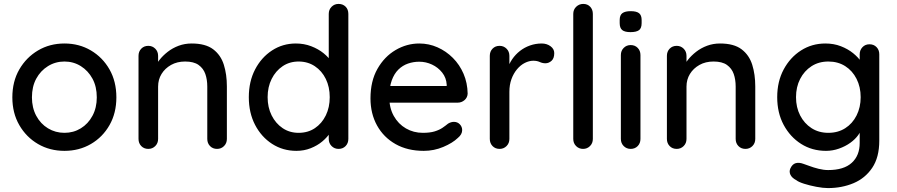

<svg xmlns="http://www.w3.org/2000/svg" viewBox="-20 -760 4577 980"><path d="M574 -263Q574 -183 539 -121.5Q504 -60 444 -25Q384 10 309 10Q234 10 174 -25Q114 -60 78.5 -121.5Q43 -183 43 -263Q43 -344 78.5 -405.5Q114 -467 174 -502.5Q234 -538 309 -538Q384 -538 444 -502.5Q504 -467 539 -405.5Q574 -344 574 -263ZM474 -263Q474 -318 452 -358.5Q430 -399 392.5 -422.5Q355 -446 309 -446Q263 -446 225 -422.5Q187 -399 165 -358.5Q143 -318 143 -263Q143 -210 165 -169Q187 -128 225 -105Q263 -82 309 -82Q355 -82 392.5 -105Q430 -128 452 -169Q474 -210 474 -263Z M958 -538Q1029 -538 1068 -508.5Q1107 -479 1122.5 -429.5Q1138 -380 1138 -319V-51Q1138 -29 1123.5 -14.5Q1109 0 1088 0Q1066 0 1052 -14.5Q1038 -29 1038 -51V-318Q1038 -354 1028 -382.5Q1018 -411 993.5 -428.5Q969 -446 925 -446Q884 -446 853 -428.5Q822 -411 804.5 -382.5Q787 -354 787 -318V-51Q787 -29 772.5 -14.5Q758 0 737 0Q715 0 701 -14.5Q687 -29 687 -51V-475Q687 -497 701 -511.5Q715 -526 737 -526Q758 -526 772.5 -511.5Q787 -497 787 -475V-419L769 -409Q776 -431 793.5 -453.5Q811 -476 836 -495.5Q861 -515 892 -526.5Q923 -538 958 -538Z M1708 -740Q1730 -740 1744 -726Q1758 -712 1758 -689V-51Q1758 -29 1744 -14.5Q1730 0 1708 0Q1687 0 1672.5 -14.5Q1658 -29 1658 -51V-123L1679 -122Q1679 -104 1664.5 -81.5Q1650 -59 1625 -38Q1600 -17 1566 -3.5Q1532 10 1493 10Q1424 10 1369 -25.5Q1314 -61 1282 -122.5Q1250 -184 1250 -264Q1250 -344 1282 -405.5Q1314 -467 1368.5 -502.5Q1423 -538 1490 -538Q1532 -538 1568.5 -524Q1605 -510 1632 -488Q1659 -466 1674 -441.5Q1689 -417 1689 -395L1658 -392V-689Q1658 -711 1672.5 -725.5Q1687 -740 1708 -740ZM1504 -82Q1552 -82 1587.5 -106Q1623 -130 1643 -171Q1663 -212 1663 -264Q1663 -316 1643 -357Q1623 -398 1587 -422Q1551 -446 1504 -446Q1458 -446 1422.5 -422Q1387 -398 1366.5 -357Q1346 -316 1346 -264Q1346 -212 1366.5 -171Q1387 -130 1422.5 -106Q1458 -82 1504 -82Z M2143 10Q2060 10 1999 -24.5Q1938 -59 1904.5 -119.5Q1871 -180 1871 -258Q1871 -346 1906.5 -408.5Q1942 -471 1999 -504.5Q2056 -538 2120 -538Q2169 -538 2213 -518.5Q2257 -499 2291.5 -464.5Q2326 -430 2346 -383.5Q2366 -337 2367 -282Q2366 -262 2351 -249Q2336 -236 2316 -236H1927L1903 -321H2279L2260 -303V-328Q2258 -363 2237 -389.5Q2216 -416 2185 -430.5Q2154 -445 2120 -445Q2090 -445 2062.5 -435.5Q2035 -426 2013.5 -405Q1992 -384 1979.5 -349.5Q1967 -315 1967 -264Q1967 -209 1990 -168Q2013 -127 2052 -104.5Q2091 -82 2138 -82Q2175 -82 2199 -89.5Q2223 -97 2239 -108Q2255 -119 2267 -129Q2282 -138 2297 -138Q2315 -138 2327 -125.5Q2339 -113 2339 -96Q2339 -74 2317 -56Q2290 -30 2242.5 -10Q2195 10 2143 10Z M2530 0Q2508 0 2494 -14.5Q2480 -29 2480 -51V-475Q2480 -497 2494 -511.5Q2508 -526 2530 -526Q2551 -526 2565.5 -511.5Q2580 -497 2580 -475V-363L2570 -406Q2578 -434 2594.5 -458Q2611 -482 2634 -500Q2657 -518 2685.5 -528Q2714 -538 2745 -538Q2771 -538 2790 -524Q2809 -510 2809 -489Q2809 -462 2795 -449.5Q2781 -437 2764 -437Q2749 -437 2735 -443.5Q2721 -450 2702 -450Q2681 -450 2659 -439Q2637 -428 2619 -406.5Q2601 -385 2590.5 -356Q2580 -327 2580 -291V-51Q2580 -29 2565.5 -14.5Q2551 0 2530 0Z M3006 -51Q3006 -29 2991.5 -14.5Q2977 0 2956 0Q2935 0 2920.5 -14.5Q2906 -29 2906 -51V-689Q2906 -711 2921 -725.5Q2936 -740 2957 -740Q2979 -740 2992.5 -725.5Q3006 -711 3006 -689Z M3249 -51Q3249 -29 3235 -14.5Q3221 0 3199 0Q3178 0 3163.5 -14.5Q3149 -29 3149 -51V-479Q3149 -501 3163.5 -515.5Q3178 -530 3199 -530Q3221 -530 3235 -515.5Q3249 -501 3249 -479ZM3198 -596Q3169 -596 3156 -606.5Q3143 -617 3143 -642V-658Q3143 -683 3157 -693Q3171 -703 3199 -703Q3229 -703 3242 -692.5Q3255 -682 3255 -658V-642Q3255 -616 3241.5 -606Q3228 -596 3198 -596Z M3655 -538Q3726 -538 3765 -508.5Q3804 -479 3819.5 -429.5Q3835 -380 3835 -319V-51Q3835 -29 3820.5 -14.5Q3806 0 3785 0Q3763 0 3749 -14.5Q3735 -29 3735 -51V-318Q3735 -354 3725 -382.5Q3715 -411 3690.5 -428.5Q3666 -446 3622 -446Q3581 -446 3550 -428.5Q3519 -411 3501.5 -382.5Q3484 -354 3484 -318V-51Q3484 -29 3469.5 -14.5Q3455 0 3434 0Q3412 0 3398 -14.5Q3384 -29 3384 -51V-475Q3384 -497 3398 -511.5Q3412 -526 3434 -526Q3455 -526 3469.5 -511.5Q3484 -497 3484 -475V-419L3466 -409Q3473 -431 3490.5 -453.5Q3508 -476 3533 -495.5Q3558 -515 3589 -526.5Q3620 -538 3655 -538Z M4193 -538Q4236 -538 4272 -524Q4308 -510 4334.5 -488.5Q4361 -467 4376 -444Q4391 -421 4391 -404L4368 -403V-483Q4368 -504 4382 -519Q4396 -534 4418 -534Q4440 -534 4454 -519.5Q4468 -505 4468 -483V-42Q4468 43 4432 96.5Q4396 150 4336.5 175Q4277 200 4206 200Q4181 200 4147 193.5Q4113 187 4084.5 178Q4056 169 4045 160Q4022 148 4014.5 132Q4007 116 4014 100Q4024 78 4041 73Q4058 68 4080 76Q4090 79 4111 87Q4132 95 4158 101.5Q4184 108 4207 108Q4287 108 4327.5 71Q4368 34 4368 -30V-120L4379 -113Q4376 -92 4360.5 -70.5Q4345 -49 4320 -31Q4295 -13 4262.5 -1.5Q4230 10 4196 10Q4125 10 4069 -25.5Q4013 -61 3980 -122.5Q3947 -184 3947 -264Q3947 -344 3980 -405.5Q4013 -467 4068.5 -502.5Q4124 -538 4193 -538ZM4208 -446Q4159 -446 4122 -422Q4085 -398 4064 -357Q4043 -316 4043 -264Q4043 -212 4064 -171Q4085 -130 4122 -106Q4159 -82 4208 -82Q4257 -82 4294 -105.5Q4331 -129 4352 -170.5Q4373 -212 4373 -264Q4373 -316 4352 -357.5Q4331 -399 4294 -422.5Q4257 -446 4208 -446Z"/></svg>

Font: Quicksand SemiBold
Style: Regular
Weight: 600
Designer: Andrew Paglinawan
Foundry: Andrew Paglinawan
Version: Version 3.006